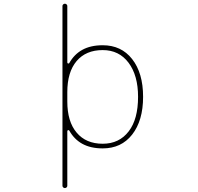

<svg xmlns="http://www.w3.org/2000/svg" viewBox="-20 -792 1040 1007"><path d="M307.6 182.6V-760.7Q307.6 -765.6 311.5 -769Q315.4 -772.5 320.3 -772.5Q325.2 -772.5 329.1 -769Q333 -765.6 333 -760.7V-464.8Q333 -460 336.9 -459H337.9Q341.8 -458 343.8 -461.9Q369.1 -506.8 411.1 -530.3Q455.1 -554.7 518.6 -554.7Q567.4 -554.7 606 -536.6Q644.5 -518.6 672.9 -482.4Q730.5 -409.2 730.5 -284.2Q730.5 -159.2 672.9 -85.9Q644.5 -49.8 606 -31.7Q567.4 -13.7 518.6 -13.7Q455.1 -13.7 411.1 -38.1Q369.1 -61.5 343.8 -106.4Q341.8 -110.4 337.9 -109.4H336.9Q333 -108.4 333 -103.5V182.6Q333 187.5 329.1 190.9Q325.2 194.3 320.3 194.3Q315.4 194.3 311.5 190.9Q307.6 187.5 307.6 182.6ZM518.6 -529.3Q430.7 -529.3 381.8 -471.7Q333 -414.1 333 -308.6V-259.8Q333 -154.3 381.8 -96.7Q430.7 -38.1 518.6 -38.1Q605.5 -38.1 655.3 -103.5Q704.1 -167 704.1 -284.2Q704.1 -396.5 654.3 -462.9Q604.5 -529.3 518.6 -529.3Z"/></svg>

Font: Rounded Mgen+ 1m thin
Style: Regular
Weight: 100
Designer: [Source Han Sans]
Ryoko NISHIZUKA  (kana & ideographs); Paul D. Hunt (Latin, Greek & Cyrillic); Wenlong ZHANG  (bopomofo
Version: Version 1.059.20150602